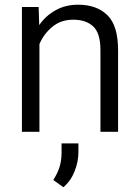

<svg xmlns="http://www.w3.org/2000/svg" viewBox="-20 -558 591 813"><path d="M290 -474.6Q237.8 -474.6 201.4 -444.3Q165 -414.1 147 -371.1V0H72.8V-528.3H143.6L146 -451.7Q173.8 -491.7 215.8 -514.9Q257.8 -538.1 310.5 -538.1Q389.2 -538.1 434.6 -493.9Q480 -449.7 480 -345.2V0H405.3V-345.7Q405.3 -417.5 374.8 -446Q344.2 -474.6 290 -474.6ZM312 49.3V87.4Q312 126 296.1 166.7Q280.3 207.5 248.5 234.9L205.6 204.1Q223.1 177.2 231.9 149.7Q240.7 122.1 240.7 88.4V49.3Z"/></svg>

Font: Vazirmatn RD UI Light
Style: Regular
Weight: 300
Designer: Saber Rastikerdar
Foundry: Saber Rastikerdar
Version: Version 33.003